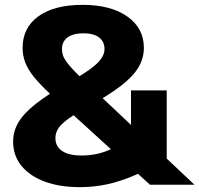

<svg xmlns="http://www.w3.org/2000/svg" viewBox="-20 -760 820 790"><path d="M309 10Q225 10 163.5 -13Q102 -36 68 -78Q34 -120 34 -177Q34 -220 56 -257Q78 -294 127.5 -333Q177 -372 260 -419Q317 -451 349.5 -474.5Q382 -498 396 -518Q410 -538 410 -558Q410 -589 387.5 -606Q365 -623 323 -623Q281 -623 258 -606Q235 -589 235 -558Q235 -545 239 -532.5Q243 -520 255.5 -503Q268 -486 293 -460.5Q318 -435 360 -396L780 0H597L187 -373Q145 -412 120 -443Q95 -474 84 -502.5Q73 -531 73 -563Q73 -646 138 -693Q203 -740 320 -740Q436 -740 504 -692Q572 -644 572 -563Q572 -521 550 -483.5Q528 -446 478.5 -407.5Q429 -369 345 -323Q293 -294 263 -272.5Q233 -251 220.5 -232.5Q208 -214 208 -192Q208 -157 236 -138.5Q264 -120 317 -120Q371 -120 419.5 -139Q468 -158 519 -201V-388H666V-106Q593 -64 533.5 -38.5Q474 -13 420 -1.5Q366 10 309 10Z"/></svg>

Font: M PLUS 2 Thin ExtraBold
Style: Regular
Weight: 800
Version: Version 1.001